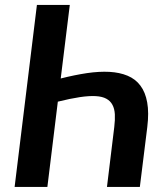

<svg xmlns="http://www.w3.org/2000/svg" viewBox="-20 -742 647 762"><path d="M126.5 -722.5 38 0H168L209.5 -338.5C242.8 -346.8 271.9 -352.8 296.8 -356.5C321.6 -360.2 342.7 -361.5 360 -360.5C377.3 -359.5 391.3 -356.1 402 -350.2C412.7 -344.4 420.8 -336.3 426.2 -326C431.8 -315.7 434.9 -303.2 435.8 -288.5C436.6 -273.8 435.8 -257 433.5 -238L404.5 0H535L564.5 -237.5C569.2 -275.8 569.1 -308.5 564.2 -335.5C559.4 -362.5 550.4 -384.8 537.2 -402.2C524.1 -419.8 507.1 -432.8 486.2 -441.5C465.4 -450.2 441.5 -455.2 414.5 -456.8C387.5 -458.2 357.7 -456.6 325 -451.8C292.3 -446.9 257.7 -439.8 221 -430.5L257 -722.5Z"/></svg>

Font: Lato
Style: Bold Italic
Weight: 700
Italic angle: -7°
Designer: Lukasz Dziedzic
Foundry: tyPoland Lukasz Dziedzic
Version: Version 2.007; 2014-02-27